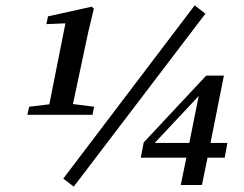

<svg xmlns="http://www.w3.org/2000/svg" viewBox="-20 -678 910 716"><path d="M255 18 746 -627 706 -658 216 -12ZM818 -90 828 -145H765L815 -396H749L516 -147L505 -90H675L654 12H733L754 -90ZM325 -250 331 -280 252 -290 309 -558 330 -646 322 -653 159 -617 153 -588 224 -591 164 -289 89 -280 82 -250ZM557 -145 721 -320 686 -145Z"/></svg>

Font: Source Serif Pro Semibold
Style: Italic
Weight: 600
Italic angle: -12°
Designer: Frank Grießhammer
Foundry: Adobe Systems Incorporated
Version: Version 3.001;hotconv 1.0.111;makeotfexe 2.5.65597